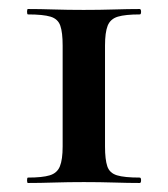

<svg xmlns="http://www.w3.org/2000/svg" viewBox="-20 -406 372 426"><path d="M119 -305Q119 -334 113.8 -349Q108.6 -364 92.2 -369Q75.7 -374 42 -374Q40 -374 40 -380Q40 -386 42 -386Q68 -386 99 -385Q130 -384 165.5 -384Q201 -384 233.1 -385Q265.3 -386 289.7 -386Q293 -386 293 -380Q293 -374 290.3 -374Q258 -374 241.4 -369Q224.9 -364 218.9 -349Q213 -334 213 -305V-81Q213 -52 218.1 -37Q223.1 -22 239.6 -17Q256 -12 290 -12Q293 -12 293 -6Q293 0 290 0Q265 0 233.5 -1Q202 -2 165.9 -2Q131 -2 99.5 -1Q68 0 42 0Q40 0 40 -6Q40 -12 42 -12Q74 -12 90.4 -17Q106.9 -22 112.9 -37Q119 -52 119 -81Z"/></svg>

Font: Cormorant Garamond Light
Style: Regular
Weight: 300
Designer: Christian Thalmann (Catharsis Fonts)
Foundry: Catharsis Fonts
Version: Version 4.001